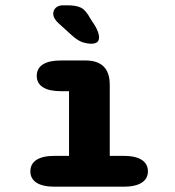

<svg xmlns="http://www.w3.org/2000/svg" viewBox="-20 -704 659 724"><path d="M186.4 0Q141.2 0 117.8 -15Q94.5 -30.1 94.5 -57.9Q94.5 -86.2 117.8 -101.3Q141.2 -116.3 186.4 -116.3H240.3V-360.1H210.1Q165.2 -360.1 141.9 -375Q118.6 -389.8 118.6 -418.1Q118.6 -446.3 141.9 -461.2Q165.2 -476 210.1 -476H302.1Q393.9 -476 393.9 -384.2V-116.3H445.8Q490.6 -116.3 514.2 -101.3Q537.8 -86.2 537.8 -57.9Q537.8 -30.1 514.2 -15Q490.6 0 445.8 0ZM325.2 -539.1Q309.6 -539.1 292 -544.6Q274.4 -550.2 253.8 -568.2L202.8 -614.4Q180.8 -633.7 180.8 -652.2Q180.8 -665.8 190.6 -674.9Q200.3 -684 217.9 -684H233.8Q267.3 -684 285.4 -675Q303.5 -666.1 321.2 -633.3L339 -605.8Q353.5 -580.1 353.5 -563.7Q353.5 -549.2 345 -544.2Q336.4 -539.1 325.2 -539.1Z"/></svg>

Font: Sono ExtraLight
Style: Regular
Weight: 200
Designer: Tyler Finck
Foundry: Tyler Finck
Version: Version 2.112